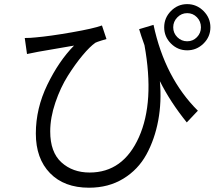

<svg xmlns="http://www.w3.org/2000/svg" viewBox="-20 -835 1040 913"><path d="M641.6 -696.3 710 -716.8Q763.7 -464.8 920.9 -308.6L868.2 -252.9Q790 -349.6 740.2 -449.2Q749 -351.6 732.4 -262.2Q715.8 -172.9 676.3 -100.6Q636.7 -28.3 566.4 14.6Q496.1 57.6 403.3 57.6Q285.2 57.6 217.8 -11.7Q150.4 -81.1 150.4 -200.2Q150.4 -319.3 205.1 -432.1Q259.8 -544.9 332 -618.2Q179.7 -591.8 162.1 -588.9L108.4 -578.1L97.7 -654.3Q124 -654.3 150.4 -657.2Q217.8 -663.1 321.3 -681.2Q424.8 -699.2 464.8 -713.9L486.3 -649.4Q482.4 -648.4 461.9 -642.1Q441.4 -635.7 433.6 -631.8Q407.2 -613.3 372.6 -571.8Q337.9 -530.3 302.7 -474.6Q267.6 -418.9 243.2 -347.2Q218.8 -275.4 218.8 -210Q218.8 -111.3 272 -63Q325.2 -14.6 406.2 -14.6Q565.4 -14.6 640.6 -182.6Q715.8 -350.6 667 -620.1Q649.4 -668.9 641.6 -696.3ZM935.5 -705.1Q935.5 -733.4 916.5 -752.9Q897.5 -772.5 870.1 -772.5Q842.8 -772.5 823.2 -752.4Q803.7 -732.4 803.7 -705.1Q803.7 -677.7 823.2 -658.2Q842.8 -638.7 870.1 -638.7Q897.5 -638.7 916.5 -658.2Q935.5 -677.7 935.5 -705.1ZM793 -782.7Q825.2 -815.4 870.1 -815.4Q915 -815.4 947.8 -782.7Q980.5 -750 980.5 -705.1Q980.5 -660.2 947.8 -627.9Q915 -595.7 870.1 -595.7Q825.2 -595.7 793 -627.9Q760.7 -660.2 760.7 -705.1Q760.7 -750 793 -782.7Z"/></svg>

Font: Gen Shin Gothic Monospace Normal
Style: Regular
Weight: 350
Designer: [Source Han Sans]
Ryoko NISHIZUKA  (kana & ideographs); Paul D. Hunt (Latin, Greek & Cyrillic); Wenlong ZHANG  (bopomofo
Version: Version 1.002.20150607